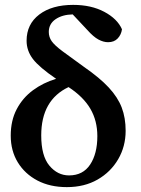

<svg xmlns="http://www.w3.org/2000/svg" viewBox="-20 -753 576 787"><path d="M254 14Q185 14 133.5 -13Q82 -40 53 -87.5Q24 -135 24 -197Q24 -259 48.5 -305.5Q73 -352 115 -383Q157 -414 210 -430Q141 -477 115 -511Q89 -545 89 -586Q89 -654 141 -693.5Q193 -733 280 -733Q354 -733 407.5 -704.5Q461 -676 480 -633Q477 -611 462.5 -595.5Q448 -580 423 -580Q404 -580 383.5 -591Q363 -602 338 -630L278 -694Q235 -693 207.5 -674Q180 -655 180 -622Q180 -601 192 -584Q204 -567 235.5 -543.5Q267 -520 324 -479Q389 -434 426 -394Q463 -354 479 -312Q495 -270 495 -217Q495 -153 464.5 -100.5Q434 -48 380 -17Q326 14 254 14ZM149 -198Q149 -114 182.5 -74Q216 -34 263 -34Q320 -34 349.5 -78.5Q379 -123 379 -195Q379 -258 350.5 -307Q322 -356 261 -396Q149 -343 149 -198Z"/></svg>

Font: Source Serif Pro Semibold
Style: Regular
Weight: 600
Designer: Frank Grießhammer
Foundry: Adobe Systems Incorporated
Version: Version 3.000;hotconv 1.0.109;makeotfexe 2.5.65596